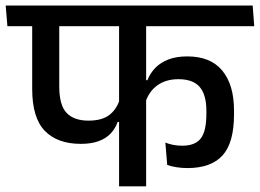

<svg xmlns="http://www.w3.org/2000/svg" viewBox="-41 -654 912 674"><path d="M-15 -562H851.5L846 -634.5H-21ZM242.5 -149Q280 -149 306 -158.8Q332 -168.5 348 -185.8Q364 -203 372 -226H382L379.5 -305.5Q368.5 -270 342.5 -250.2Q316.5 -230.5 269.5 -230.5Q219 -230.5 193 -257.5Q167 -284.5 167 -351V-587H72V-342Q72 -240.5 116.2 -194.8Q160.5 -149 242.5 -149ZM585 -376Q637 -376 660.2 -348.5Q683.5 -321 683.5 -265V-255Q683.5 -193.5 663.8 -168Q644 -142.5 598.5 -142.5Q582 -142.5 566.8 -145.5Q551.5 -148.5 539.5 -153.5L546 -75Q559.5 -70 578.2 -67Q597 -64 617 -64Q699.5 -64 740 -108.2Q780.5 -152.5 780.5 -252.5V-265.5Q780.5 -356.5 739.2 -406.2Q698 -456 616.5 -456Q578.5 -456 550.8 -445.5Q523 -435 504.5 -416Q486 -397 476.5 -372.5H465.5L468.5 -292.5Q481.5 -333 511.5 -354.5Q541.5 -376 585 -376ZM472 -587.5H377V0H472Z"/></svg>

Font: Anek Devanagari Medium
Style: Regular
Weight: 500
Designer: Kailash Malviya (Devanagari) & Yesha Goshar (Latin)
Foundry: Ek Type
Version: Version 1.003